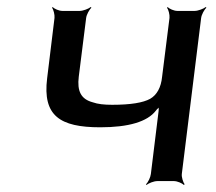

<svg xmlns="http://www.w3.org/2000/svg" viewBox="-20 -515 613 546"><path d="M265 -153C346 -153 399 -169 423 -200C426 -205 434 -210 435 -214L433 -216C430 -212 432 -204 431 -199L409 -20C408 -11 401 4 395 9L397 11C402 6 418 0 427 0H475C484 0 498 6 503 11L505 9C501 4 496 -11 497 -20L552 -464C553 -473 561 -488 567 -493L565 -495C559 -490 543 -484 534 -484H484C475 -484 461 -490 457 -495L455 -493C459 -488 463 -473 462 -464L441 -297C438 -266 426 -245 407 -234C387 -223 352 -217 299 -217C276 -217 258 -219 244 -224C210 -233 199 -256 204 -297L225 -464C226 -473 234 -488 240 -493L238 -495C232 -490 216 -484 207 -484H157C148 -484 134 -490 130 -495L128 -493C132 -488 136 -473 135 -464L114 -292C101 -186 150 -153 265 -153Z"/></svg>

Font: Gamestation Storm Oblique 
Style: Italic
Weight: 400
Designer: Jonas Hecksher
Foundry: Jonas Hecksher, Playtypeª, e-types AS
Version: Version 1.003